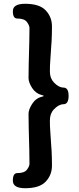

<svg xmlns="http://www.w3.org/2000/svg" viewBox="-20 -823 418 1016"><path d="M48 133Q48 93 71 93Q109 93 122.5 75Q136 57 136 44Q136 7 135 -30L132 -145Q131 -183 131 -221Q131 -243 150 -273Q169 -303 201 -311Q211 -313 211 -315.5Q211 -318 201 -320Q169 -328 150 -357.5Q131 -387 131 -410Q131 -448 132 -486L135 -601Q136 -638 136 -675Q136 -688 122.5 -706.5Q109 -725 71 -725Q48 -725 48 -764Q48 -803 113 -803Q189 -803 222 -768Q255 -733 255 -683Q255 -644 253 -605L251 -577Q249 -539 246 -501Q244 -480 244 -444.5Q244 -409 265 -387Q290 -360 316.5 -359.5Q343 -359 343 -316Q343 -272 316.5 -271.5Q290 -271 265 -244Q244 -222 244 -186Q244 -150 246 -129Q249 -91 251 -53L253 -25Q255 14 255 53Q255 103 222 138Q189 173 113 173Q48 173 48 133Z"/></svg>

Font: Resource Han Rounded KR
Style: Bold
Weight: 700
Designer: Cyano Hao (round all glyphs); Ryoko NISHIZUKA 西塚涼子 (kana, bopomofo & ideographs); Paul D. Hunt (Latin, Greek & Cyrillic)
Foundry: Cyano Hao
Version: 0.990